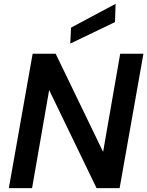

<svg xmlns="http://www.w3.org/2000/svg" viewBox="-20 -980 767 1000"><path d="M26 0 150 -700H270L517 -189L606 -700H727L603 0H483L236 -511L147 0ZM346 -753 350 -836 582 -960 579 -865Z"/></svg>

Font: DM Sans 18pt SemiBold
Style: Italic
Weight: 600
Italic angle: -10°
Designer: Colophon Foundry, Jonny Pinhorn
Foundry: Colophon Foundry
Version: Version 4.004;gftools[0.9.30]